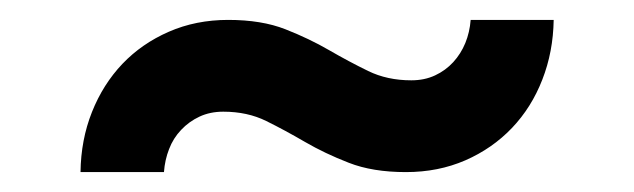

<svg xmlns="http://www.w3.org/2000/svg" viewBox="-20 -409 631 191"><path d="M60.1 -237.8Q60.5 -270 71.5 -297.6Q82.5 -325.2 101.8 -345.5Q121.1 -365.7 147.9 -377.4Q174.8 -389.2 207 -389.2Q240.2 -389.2 263.9 -379.9Q287.6 -370.6 307.4 -359.1Q327.1 -347.7 346.2 -338.4Q365.2 -329.1 389.2 -329.1Q402.3 -329.1 412.8 -334Q423.3 -338.9 430.9 -347.2Q438.5 -355.5 442.9 -366.2Q447.3 -377 448.2 -389.2H530.8Q530.3 -357.4 519.5 -329.8Q508.8 -302.2 489.3 -281.7Q469.7 -261.2 442.9 -249.5Q416 -237.8 383.8 -237.8Q350.6 -237.8 326.9 -247.1Q303.2 -256.3 283.4 -267.8Q263.7 -279.3 244.9 -288.6Q226.1 -297.9 202.1 -297.9Q189 -297.9 178.5 -293Q168 -288.1 160.2 -279.8Q152.3 -271.5 148.2 -260.7Q144 -250 143.1 -237.8Z"/></svg>

Font: Aldrich
Style: Regular
Weight: 400
Designer: Matthew Desmond
Foundry: Matthew Desmond
Version: Version 1.001 2011